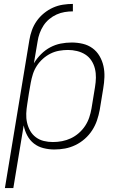

<svg xmlns="http://www.w3.org/2000/svg" viewBox="-20 -755 640 980"><path d="M5 205 130 -551Q134 -576 143 -601Q152 -626 167.5 -648Q183 -670 204.5 -687.5Q226 -705 250.5 -716Q275 -727 301 -731Q327 -735 352 -735V-697Q331 -697 310 -693.5Q289 -690 269 -681Q249 -672 231.5 -657.5Q214 -643 202 -624.5Q190 -606 182.5 -585.5Q175 -565 172 -544L153 -432Q168 -457 189.5 -478.5Q211 -500 236.5 -513.5Q262 -527 289.5 -532.5Q317 -538 346 -538Q346 -538 346 -538Q346 -538 346 -538Q375 -538 402.5 -531.5Q430 -525 452 -509Q474 -493 488 -469Q502 -445 508 -418Q514 -391 513 -362Q512 -333 507 -304L489 -194Q484 -167 475 -140.5Q466 -114 450.5 -90Q435 -66 413 -46.5Q391 -27 365 -14.5Q339 -2 312 3Q285 8 257 8Q229 8 201.5 1Q174 -6 153 -22.5Q132 -39 119 -63.5Q106 -88 101 -115L48 205ZM250 -30Q274 -30 297 -34.5Q320 -39 341.5 -49Q363 -59 382 -75.5Q401 -92 414.5 -112.5Q428 -133 435.5 -155.5Q443 -178 447 -201L465 -311Q469 -335 469.5 -358.5Q470 -382 464.5 -404.5Q459 -427 446.5 -446Q434 -465 415 -477Q396 -489 373 -494.5Q350 -500 327 -500Q305 -500 282 -496Q259 -492 238 -481.5Q217 -471 199 -455Q181 -439 168 -419Q155 -399 148 -377Q141 -355 137 -333Q132 -306 127.5 -278.5Q123 -251 119 -223Q115 -199 114 -175.5Q113 -152 118 -129.5Q123 -107 134 -87.5Q145 -68 163 -54.5Q181 -41 203.5 -35.5Q226 -30 250 -30Z"/></svg>

Font: Iosevka Curly XLtExObl
Style: Regular
Weight: 200
Width: 7
Italic angle: -9°
Monospace: yes
Designer: Belleve Invis
Foundry: Belleve Invis
Version: Version 11.0.1; ttfautohint (v1.8.3)